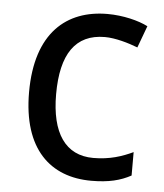

<svg xmlns="http://www.w3.org/2000/svg" viewBox="-45 -586 544 637"><g transform="rotate(5 227.0 -268.0)"><path d="M282 10C340 10 379 0 414 -19V-97C378 -80 337 -66 282 -66C189 -66 141 -137 141 -266C141 -400 188 -469 286 -469C321 -469 365 -456 396 -444L423 -517C392 -533 340 -546 288 -546C152 -546 51 -463 51 -265C51 -75 146 10 282 10Z"/></g></svg>

Font: Noto Sans Thai
Style: Regular
Weight: 400
Designer: Monotype Design Team
Foundry: Monotype Imaging Inc.
Version: Version 1.901